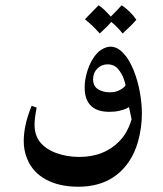

<svg xmlns="http://www.w3.org/2000/svg" viewBox="-20 -510 618 728"><path d="M448 -308Q461 -294 469 -280Q477 -266 487 -243Q503 -202 510.5 -159.5Q518 -117 518 -80Q518 -27 504 24Q490 76 460 115Q431 153 387 175Q339 198 277 198Q205 198 155 171Q104 144 83 92Q70 61 70 25Q70 -36 100 -109L119 -102Q111 -62 111 -37Q111 2 132 29Q154 56 194 70.5Q234 85 280 85Q329 85 367 69.5Q405 54 431 27Q448 10 458.5 -9Q469 -28 473.5 -41Q478 -54 479 -58L469 -104Q469 -104 458 -98Q449 -94 432.5 -90Q416 -86 395 -86Q350 -86 327 -107Q301 -130 301 -178Q301 -204 308.5 -231.5Q316 -259 328 -280Q345 -310 364 -321.5Q383 -333 399 -333Q425 -333 448 -308ZM333 -210Q333 -183 352 -171.5Q371 -160 396 -160Q415 -160 428.5 -166Q442 -172 448.5 -178Q455 -184 456 -186Q456 -191 449.5 -210.5Q443 -230 428 -248Q413 -266 388 -266Q365 -266 349 -250Q333 -234 333 -210ZM497 -435Q478 -413 445 -383Q426 -407 402 -427Q386 -408 358 -383Q332 -413 302 -437Q340 -475 354 -490Q373 -478 400 -447Q430 -477 441 -490Q457 -480 472.5 -464.5Q488 -449 497 -435Z"/></svg>

Font: Mirza
Style: Regular
Weight: 400
Designer: Arabic design by Kourosh Beigpour, Latin design by Eduardo Tunni, engineering by Lasse Fister
Version: Version 1.000